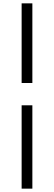

<svg xmlns="http://www.w3.org/2000/svg" viewBox="-20 -849 322 1145"><path d="M109 -221H173V276H109ZM109 -354V-829H173V-354Z"/></svg>

Font: `n[OS CN SemiBold
Style: <[WOS[P|ûg*[NI>           
Weight: 600
Designer: Ryoko NISHIZUKA ¬âXZm¬º[P (kana & ideographs); Frank Grie√ühammer (Latin, Greek & Cyrillic); Wenlong ZHANG _ e¬á¬ü¬ô (b
Foundry: Adobe Systems Incorporated
Version: Version 1.00 April 7, 2017, initial release